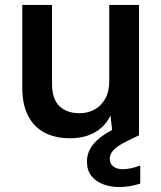

<svg xmlns="http://www.w3.org/2000/svg" viewBox="-20 -546 651 775"><path d="M263 12Q203 12 160 -10.5Q117 -33 93.5 -78.5Q70 -124 70 -191V-526H190V-207Q190 -147 219.5 -118Q249 -89 301 -89Q334 -89 361 -103.5Q388 -118 404.5 -147Q421 -176 421 -219V-526H541V0H435L426 -80Q406 -37 364 -12.5Q322 12 263 12ZM461 209Q427 209 397 198Q367 187 349 164.5Q331 142 331 106Q331 79 343.5 55.5Q356 32 385.5 8.5Q415 -15 466 -37L514 -57L541 0L488 26Q452 44 437.5 60.5Q423 77 423 95Q423 115 437.5 126Q452 137 476 137Q491 137 509.5 133Q528 129 546 122V195Q528 201 506 205Q484 209 461 209Z"/></svg>

Font: DM Sans 9pt SemiBold
Style: Regular
Weight: 600
Version: Version 4.004;gftools[0.9.30]